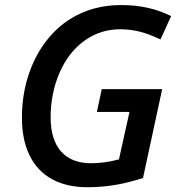

<svg xmlns="http://www.w3.org/2000/svg" viewBox="-20 -745 724 774"><path d="M68.4 -270.5Q68.4 -356.4 92 -433.3Q115.7 -510.3 159.7 -570.8Q203.6 -631.3 263.2 -668.5Q353 -724.6 467.3 -724.6Q526.4 -724.6 575.4 -713.6Q624.5 -702.6 669.9 -680.2L627 -585.9Q581.5 -607.9 543.5 -617.4Q505.4 -627 464.4 -627Q385.7 -627 322 -582Q258.3 -537.1 221.2 -454.6Q184.1 -370.1 184.1 -272Q184.1 -182.1 226.1 -134.5Q268.1 -86.9 347.7 -86.9Q401.4 -86.9 459.5 -102.5L502 -293.9H370.6L390.1 -385.7H633.8L556.6 -27.8Q445.8 9.8 333 9.8Q249 9.8 189.7 -22.7Q130.4 -55.2 99.4 -118.2Q68.4 -181.2 68.4 -270.5Z"/></svg>

Font: Viking Open Sans Light
Style: Bold Italic
Weight: 600
Italic angle: -12°
Foundry: Ascender Corporation
Version: Version 2.000